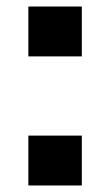

<svg xmlns="http://www.w3.org/2000/svg" viewBox="-20 -569 337 589"><path d="M67 -396H231V-549H67ZM67 0H231V-153H67Z"/></svg>

Font: Kathrein 85 Heavy
Style: Regular
Weight: 900
Designer: Lazydogs Typefoundry, based on Open Sans by Ascender Corporation
Foundry: Lazydogs Typefoundry
Version: Version 1.003;PS 001.003;hotconv 1.0.88;makeotf.lib2.5.64775